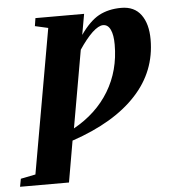

<svg xmlns="http://www.w3.org/2000/svg" viewBox="-126 -516 681 774"><g transform="rotate(-5 214.0 -128.5)"><path d="M122 213H-76L-70 181L-10 169L93 -415L40 -427L45 -459H242L227 -375Q264 -428 302 -449Q341 -470 393 -470Q446 -470 473 -433Q500 -396 500 -333Q500 -204 412 -109Q323 -12 151 46ZM161 -3 160 -2Q254 -54 304 -137Q354 -220 354 -325Q354 -364 344 -385Q334 -407 314 -407Q296 -407 270 -383Q244 -358 216 -316Z"/></g></svg>

Font: Libra Serif Modern
Style: Bold Italic
Weight: 700
Italic angle: -12°
Designer: Stefan Peev, Context Ltd
Foundry: Stefan Peev, Context Ltd
Version: Version 1.000